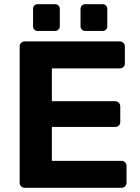

<svg xmlns="http://www.w3.org/2000/svg" viewBox="-20 -898 670 918"><path d="M388 -750Q378 -750 371.5 -756.5Q365 -763 365 -773V-855Q365 -865 371.5 -871.5Q378 -878 388 -878H470Q480 -878 486.5 -871.5Q493 -865 493 -855V-773Q493 -763 486.5 -756.5Q480 -750 470 -750ZM160 -750Q150 -750 144 -756.5Q138 -763 138 -773V-855Q138 -865 144 -871.5Q150 -878 160 -878H243Q253 -878 259.5 -871.5Q266 -865 266 -855V-773Q266 -763 259.5 -756.5Q253 -750 243 -750ZM99 0Q88 0 81 -7Q74 -14 74 -25V-675Q74 -686 81 -693Q88 -700 99 -700H552Q563 -700 570 -693Q577 -686 577 -675V-595Q577 -584 570 -577.5Q563 -571 552 -571H228V-414H530Q541 -414 548 -407Q555 -400 555 -389V-315Q555 -304 548 -297.5Q541 -291 530 -291H228V-129H560Q571 -129 578 -122Q585 -115 585 -104V-25Q585 -14 578 -7Q571 0 560 0Z"/></svg>

Font: Fz Rubik SemBd
Style: Regular
Weight: 600
Designer: Hubert and Fischer
Foundry: Hubert and Fischer
Version: Vit hóa bi FontZin.com